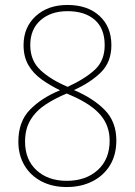

<svg xmlns="http://www.w3.org/2000/svg" viewBox="-20 -744 545 774"><path d="M252 -724Q333 -724 381 -680Q429 -636 429 -562Q429 -494 387 -452.5Q345 -411 278 -381Q356 -348 402.5 -300.5Q449 -253 449 -178Q449 -120 423.5 -78Q398 -36 352.5 -13Q307 10 249 10Q191 10 147 -13Q103 -36 78.5 -77.5Q54 -119 54 -173Q54 -254 101 -302Q148 -350 222 -380Q181 -400 147.5 -424Q114 -448 94.5 -481.5Q75 -515 75 -562Q75 -634 124 -679Q173 -724 252 -724ZM252 -699Q185 -699 143.5 -662.5Q102 -626 102 -562Q102 -500 143 -461.5Q184 -423 253 -394Q324 -427 363 -463.5Q402 -500 402 -562Q402 -629 362 -664Q322 -699 252 -699ZM81 -173Q81 -100 127.5 -57.5Q174 -15 249 -15Q326 -15 374 -58.5Q422 -102 422 -177Q422 -237 385.5 -280Q349 -323 272 -357L249 -367Q203 -348 164.5 -323Q126 -298 103.5 -261.5Q81 -225 81 -173Z"/></svg>

Font: Noto Sans Myanmar SemiCondensed Thin
Style: Regular
Weight: 100
Width: 4
Designer: Monotype Design Team
Foundry: Monotype Imaging Inc.
Version: Version 2.107; ttfautohint (v1.8.4.7-5d5b)